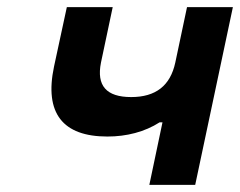

<svg xmlns="http://www.w3.org/2000/svg" viewBox="-20 -520 675 540"><path d="M529 0 635 -500H506L473 -344C459 -279 418 -247 349 -247C279 -247 251 -279 264 -344L297 -500H168L132 -333C104 -201 157 -136 282 -136C336 -136 387 -149 429 -176H437L400 0Z"/></svg>

Font: LT Wave Mono Bold
Style: Italic
Weight: 700
Designer: Daniel Lyons
Version: Version 2.5 (Glyphs App)